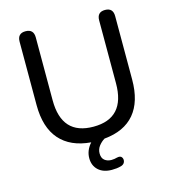

<svg xmlns="http://www.w3.org/2000/svg" viewBox="-129 -816 989 1112"><g transform="rotate(-15 365.5 -259.5)"><path d="M404 193Q353 193 323.5 166Q294 139 294 94Q294 47 329 8Q207 -2 143 -75Q79 -148 79 -282V-662Q79 -712 127 -712Q176 -712 176 -662V-285Q176 -76 366 -76Q556 -76 556 -285V-662Q556 -712 604 -712Q652 -712 652 -662V-282Q652 -150 590.5 -77Q529 -4 409 7Q389 19 374 38.5Q359 58 359 83Q359 111 375.5 124Q392 137 416 137Q426 137 434 135.5Q442 134 450 132Q471 127 479 138.5Q487 150 483 164.5Q479 179 463 185Q447 190 432.5 191.5Q418 193 404 193Z"/></g></svg>

Font: Chiron GoRound TC
Style: Regular
Weight: 400
Designer: Ryoko NISHIZUKA 西塚涼子 (kana, bopomofo & ideographs); Paul D. Hunt (Latin, Greek & Cyrillic); Sandoll Communications 산돌커뮤니
Foundry: Adobe
Version: Version 1.000;hotconv 1.1.1;makeotfexe 2.6.0